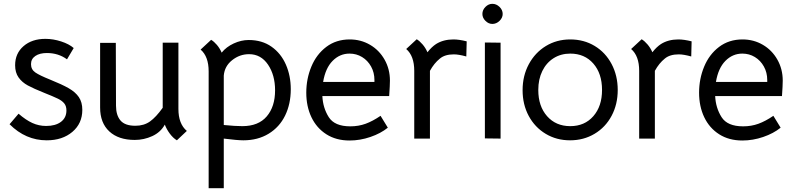

<svg xmlns="http://www.w3.org/2000/svg" viewBox="-20 -723 4152 1003"><path d="M30 -74 77 -129Q115 -96 149 -80.5Q183 -65 221 -65Q270 -65 298.5 -86.5Q327 -108 327 -146Q327 -169 315.5 -183Q304 -197 282.5 -207.5Q261 -218 211 -238Q156 -260 125.5 -276.5Q95 -293 77 -318.5Q59 -344 59 -382Q59 -444 103 -482Q147 -520 217 -520Q258 -520 299.5 -506.5Q341 -493 365 -472L330 -413Q285 -446 225 -446Q187 -446 164.5 -430.5Q142 -415 142 -388Q142 -360 164.5 -344.5Q187 -329 242 -307Q304 -282 339 -262Q374 -242 392 -215.5Q410 -189 410 -149Q410 -78 358 -34Q306 10 224 10Q114 10 30 -74Z M503 -161V-499H585L586 -171Q586 -121 609.5 -93.5Q633 -66 687 -66Q732 -66 763.5 -88.5Q795 -111 830 -160V-500H912V-154Q912 -76 956 -39L904 10Q884 -2 867 -25Q850 -48 841 -72Q819 -32 775.5 -12Q732 8 684 8Q599 8 551 -36.5Q503 -81 503 -161Z M1499 -257Q1499 -180 1469.5 -119.5Q1440 -59 1383.5 -24.5Q1327 10 1251 10Q1221 10 1149 1V260H1070V-350Q1070 -428 1028 -464L1083 -515Q1098 -506 1113 -488.5Q1128 -471 1138 -448Q1162 -478 1201 -496Q1240 -514 1279 -514Q1349 -514 1398.5 -479Q1448 -444 1473.5 -385.5Q1499 -327 1499 -257ZM1417 -251Q1417 -331 1380 -385.5Q1343 -440 1281 -440Q1232 -440 1192.5 -408.5Q1153 -377 1149 -328V-70Q1209 -64 1246 -64Q1330 -64 1373.5 -115Q1417 -166 1417 -251Z M1810 -63Q1853 -63 1890 -76.5Q1927 -90 1968 -118L2006 -56Q1969 -26 1915 -7.5Q1861 11 1806 11Q1736 11 1685 -21.5Q1634 -54 1607 -110.5Q1580 -167 1580 -239Q1580 -311 1606.5 -375Q1633 -439 1684.5 -478Q1736 -517 1807 -517Q1865 -517 1913 -489Q1961 -461 1989 -411.5Q2017 -362 2017 -302Q2017 -277 2013 -221H1664Q1667 -159 1697.5 -111Q1728 -63 1810 -63ZM1936 -295V-305Q1936 -344 1918.5 -375.5Q1901 -407 1871.5 -425Q1842 -443 1806 -443Q1755 -443 1717.5 -405Q1680 -367 1668 -295Z M2418 -507 2416 -428Q2376 -439 2351 -439Q2304 -439 2278 -417Q2248 -393 2226 -353V1H2144V-353Q2144 -431 2102 -467L2157 -518Q2172 -509 2187.5 -491Q2203 -473 2213 -450Q2235 -478 2258 -493Q2296 -517 2349 -517Q2378 -517 2418 -507Z M2513 -501 2595 -500V1L2513 0ZM2500 -650Q2500 -671 2516 -687Q2532 -703 2552 -703Q2573 -703 2589.5 -687Q2606 -671 2606 -650Q2606 -630 2589.5 -614Q2573 -598 2552 -598Q2532 -598 2516 -614Q2500 -630 2500 -650Z M2710 -252Q2710 -327 2742.5 -387.5Q2775 -448 2831.5 -482.5Q2888 -517 2959 -517Q3030 -517 3086.5 -483Q3143 -449 3175 -388.5Q3207 -328 3207 -253Q3207 -178 3175 -118Q3143 -58 3086 -24Q3029 10 2958 10Q2887 10 2830.5 -24Q2774 -58 2742 -117.5Q2710 -177 2710 -252ZM3125 -253Q3125 -339 3079.5 -391Q3034 -443 2959 -443Q2910 -443 2872 -419Q2834 -395 2813 -352Q2792 -309 2792 -253Q2792 -168 2838 -116Q2884 -64 2959 -64Q3034 -64 3079.5 -116Q3125 -168 3125 -253Z M3593 -507 3591 -428Q3551 -439 3526 -439Q3479 -439 3453 -417Q3423 -393 3401 -353V1H3319V-353Q3319 -431 3277 -467L3332 -518Q3347 -509 3362.5 -491Q3378 -473 3388 -450Q3410 -478 3433 -493Q3471 -517 3524 -517Q3553 -517 3593 -507Z M3862 -63Q3905 -63 3942 -76.5Q3979 -90 4020 -118L4058 -56Q4021 -26 3967 -7.5Q3913 11 3858 11Q3788 11 3737 -21.5Q3686 -54 3659 -110.5Q3632 -167 3632 -239Q3632 -311 3658.5 -375Q3685 -439 3736.5 -478Q3788 -517 3859 -517Q3917 -517 3965 -489Q4013 -461 4041 -411.5Q4069 -362 4069 -302Q4069 -277 4065 -221H3716Q3719 -159 3749.5 -111Q3780 -63 3862 -63ZM3988 -295V-305Q3988 -344 3970.5 -375.5Q3953 -407 3923.5 -425Q3894 -443 3858 -443Q3807 -443 3769.5 -405Q3732 -367 3720 -295Z"/></svg>

Font: Bellota Text
Style: Bold
Weight: 700
Designer: Kemie Guaida
Foundry: Kemie Guaida
Version: Version 4.001